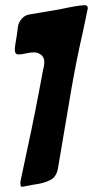

<svg xmlns="http://www.w3.org/2000/svg" viewBox="-20 -729 360 737"><path d="M66 -12Q60 -12 59 -17.5Q58 -23 58 -27L59 -35Q106 -251 129 -374L146 -464Q150 -476 150 -491Q150 -509 138 -518.5Q126 -528 110 -528Q99 -528 79 -524Q65 -520 51 -520Q38 -520 37 -535Q37 -546 38 -553Q39 -560 40 -566Q46 -599 49 -628Q52 -644 63.5 -657Q75 -670 90 -673L208 -693Q282 -709 306 -709Q317 -709 317 -697L298 -606Q273 -497 254 -387L202 -80Q196 -52 177 -40Q150 -25 108 -20Q69 -12 66 -12Z"/></svg>

Font: Bangerz
Style: Regular
Weight: 400
Designer: vernon adams
Foundry: Vernon Adams
Version: Version 2.10;February 7, 2025;FontCreator 13.0.0.2683 64-bit